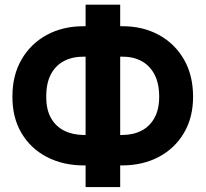

<svg xmlns="http://www.w3.org/2000/svg" viewBox="-20 -751 858 801"><path d="M328.9 -641.6H490Q576.1 -641.8 642.8 -605.3Q709.5 -568.8 747.5 -502.8Q785.5 -436.7 785.5 -347.3Q785.5 -260.9 747.5 -196.5Q709.5 -132 642.8 -96.6Q576.1 -61.2 490 -60.9H328.9Q242.1 -61.2 174.9 -96.4Q107.6 -131.5 69.6 -195.9Q31.5 -260.4 31.8 -347.5Q31.5 -436.7 69.9 -502.8Q108.2 -568.9 175.4 -605.4Q242.7 -641.8 328.9 -641.6ZM328.9 -514.6Q282.5 -514.8 247.1 -496.4Q211.7 -477.9 192.1 -440.7Q172.6 -403.4 173 -347.5Q172.6 -294.3 192.6 -258.8Q212.6 -223.3 248 -205.8Q283.4 -188.2 328.9 -187.9H490.6Q536.2 -188.2 570.7 -206.1Q605.1 -223.9 624.6 -259.5Q644.1 -295.1 644.1 -347.3Q644.1 -403 624.6 -440.2Q605.1 -477.3 570.7 -496.1Q536.2 -514.8 490.6 -514.6ZM481.4 -731.4V29.3H337.1V-731.4Z"/></svg>

Font: Inter Display V
Style: Regular
Weight: 400
Designer: Rasmus Andersson
Foundry: rsms
Version: Version 3.015;git-src